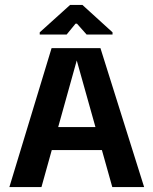

<svg xmlns="http://www.w3.org/2000/svg" viewBox="-20 -758 618 778"><path d="M18 0 189 -563H387L564 0H435L291 -513L148 0ZM147 -150 144 -243H434L433 -150ZM141 -618V-627L264 -738H314L436 -627V-618H331L292 -662H286L250 -618Z"/></svg>

Font: Darker Grotesque ExtraBold
Style: Regular
Weight: 800
Designer: Gabriel Lam
Foundry: TypeRant
Version: Version 1.000;gftools[0.9.28]